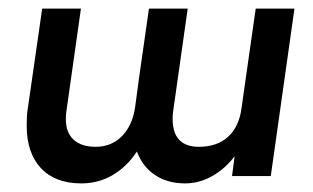

<svg xmlns="http://www.w3.org/2000/svg" viewBox="-20 -409 727 446"><path d="M664 -389 609 0H519L525 -46Q503 -17 473 0Q443 17 410 17Q369 17 340 -2.5Q311 -22 298 -57Q275 -22 242 -2.5Q209 17 169 17Q108 17 75 -18.5Q42 -54 42 -117Q42 -141 44 -153L78 -389H168L134 -149Q133 -143 133 -132Q133 -101 151 -84.5Q169 -68 202 -68Q238 -68 262 -91.5Q286 -115 293 -155L294 -161L302 -221L326 -389H416L382 -149Q381 -143 381 -133Q381 -68 442 -68Q484 -68 509.5 -91Q535 -114 541 -157L550 -221L574 -389Z"/></svg>

Font: Neutral Grotesk
Style: Italic
Weight: 400
Italic angle: -8°
Designer: Nawras Khrais
Foundry: Nawras Khrais
Version: Version 1.000